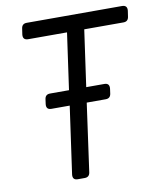

<svg xmlns="http://www.w3.org/2000/svg" viewBox="-84 -812 732 878"><g transform="rotate(-10 282.5 -372.5)"><path d="M206 0Q181 0 184 -26L228 -338H143Q118 -338 121 -364L124 -386Q127 -408 149 -408H237L274 -670H94Q68 -670 71 -696L75 -723Q78 -745 100 -745H542Q568 -745 565 -719L561 -692Q558 -670 536 -670H354L317 -408H401Q426 -408 423 -382L420 -360Q417 -338 395 -338H307L263 -22Q260 0 238 0Z"/></g></svg>

Font: Pitagon Sans Text
Style: Italic
Weight: 400
Italic angle: -8°
Designer: Travis Tran
Foundry: Pitagon
Version: Version 1.001; ttfautohint (v1.8.4.7-5d5b);gftools[0.9.26]